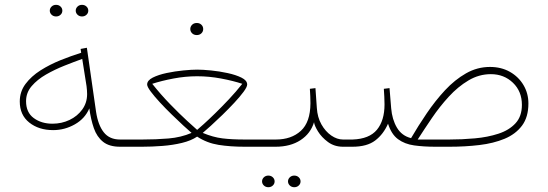

<svg xmlns="http://www.w3.org/2000/svg" viewBox="-20 -616 2301 806"><path d="M297.9 -571.3Q297.9 -581.1 305.4 -588.4Q313 -595.7 324.2 -595.7Q335.4 -595.7 343 -588.6Q350.6 -581.5 350.6 -571.3Q350.6 -561 343 -554Q335.4 -546.9 324.2 -546.9Q313 -546.9 305.4 -554.2Q297.9 -561.5 297.9 -571.3ZM189 -571.3Q189 -581.1 196.5 -588.4Q204.1 -595.7 215.3 -595.7Q226.6 -595.7 234.1 -588.6Q241.7 -581.5 241.7 -571.3Q241.7 -561 234.1 -554Q226.6 -546.9 215.3 -546.9Q204.1 -546.9 196.5 -554.2Q189 -561.5 189 -571.3ZM483.9 0Q438.5 0 412.6 -20.8Q386.7 -41.5 374 -77.9Q361.3 -114.3 355 -161.1Q336.9 -118.2 294.2 -94Q251.5 -69.8 203.1 -69.8Q142.6 -69.8 102.8 -101.6Q63 -133.3 63 -189.9Q63 -231.4 87.2 -263.7Q111.3 -295.9 150.1 -320.6Q189 -345.2 233.9 -363.3Q278.8 -381.3 320.8 -394.5L318.4 -410.6L344.7 -415.5L383.3 -146.5Q391.6 -91.3 415.5 -60.8Q439.5 -30.3 483.9 -30.3H512.7V0ZM345.7 -221.2Q345.7 -229.5 345 -237.5Q344.2 -245.6 343.3 -254.4L325.2 -368.7Q291 -356.4 250.5 -340.3Q210 -324.2 173.3 -303.2Q136.7 -282.2 113 -254.6Q89.4 -227.1 89.4 -191.4Q89.4 -144 121.6 -120.4Q153.8 -96.7 200.2 -96.7Q238.8 -96.7 272 -112.5Q305.2 -128.4 325.4 -156.5Q345.7 -184.6 345.7 -221.2Z M778.8 -494.1Q778.8 -504.4 786.4 -512Q793.9 -519.5 806.2 -519.5Q817.9 -519.5 825.4 -512.2Q833 -504.9 833 -494.1Q833 -483.4 825.4 -476.1Q817.9 -468.8 806.2 -468.8Q793.9 -468.8 786.4 -476.3Q778.8 -483.9 778.8 -494.1ZM807.6 -323.7Q830.6 -323.7 865.5 -320.3Q900.4 -316.9 935.3 -309.3Q970.2 -301.8 993.9 -290Q1017.6 -278.3 1017.6 -261.2Q1017.6 -251 1002.4 -230.5Q987.3 -210 963.6 -184.6Q939.9 -159.2 913.8 -133.8Q887.7 -108.4 865.2 -88.1Q842.8 -67.9 831.1 -58.1Q874.5 -40 913.3 -35.2Q952.1 -30.3 1007.3 -30.3H1085V0H1007.3Q946.8 0 897.7 -7.8Q848.6 -15.6 807.6 -42.5Q782.2 -25.4 743.9 -16.1Q705.6 -6.8 661.6 -3.4Q617.7 0 576.2 0H495.1V-30.3H576.7Q635.3 -30.3 687.5 -34.7Q739.7 -39.1 784.2 -58.1Q772 -68.4 749.5 -89.1Q727.1 -109.9 700.9 -135.3Q674.8 -160.6 651.4 -186Q627.9 -211.4 612.8 -231.7Q597.7 -252 597.7 -261.2Q597.7 -278.3 621.3 -290.3Q645 -302.2 679.9 -309.6Q714.8 -316.9 749.8 -320.3Q784.7 -323.7 807.6 -323.7ZM807.6 -295.9Q758.3 -295.9 708.3 -286.4Q658.2 -276.9 619.1 -264.2Q654.3 -219.7 694.3 -178.5Q734.4 -137.2 766.1 -108.2Q797.9 -79.1 807.6 -70.8Q814.9 -76.7 835.2 -95Q855.5 -113.3 883.3 -140.4Q911.1 -167.5 941.2 -199.5Q971.2 -231.4 997.1 -264.2Q958.5 -276.9 908 -286.4Q857.4 -295.9 807.6 -295.9Z M1065.4 -30.3H1137.7Q1203.1 -30.3 1242.9 -66.7Q1282.7 -103 1283.2 -182.1Q1283.2 -200.7 1282.5 -212.6Q1281.7 -224.6 1280.8 -243.2L1304.2 -246.1L1310.1 -162.6Q1312.5 -123.5 1329.3 -93.8Q1346.2 -64 1370.6 -47.1Q1395 -30.3 1419.9 -30.3H1448.2V0H1419.9Q1383.8 0 1356.9 -19.8Q1330.1 -39.6 1314.9 -64.2Q1299.8 -88.9 1298.3 -103Q1284.2 -55.7 1241.7 -27.8Q1199.2 0 1136.7 0H1065.4ZM1189 145.5Q1189 135.7 1196.5 128.4Q1204.1 121.1 1215.3 121.1Q1226.6 121.1 1234.1 128.2Q1241.7 135.3 1241.7 145.5Q1241.7 155.8 1234.1 162.8Q1226.6 169.9 1215.3 169.9Q1204.1 169.9 1196.5 162.6Q1189 155.3 1189 145.5ZM1080.1 145.5Q1080.1 135.7 1087.6 128.4Q1095.2 121.1 1106.4 121.1Q1117.7 121.1 1125.2 128.2Q1132.8 135.3 1132.8 145.5Q1132.8 155.8 1125.2 162.8Q1117.7 169.9 1106.4 169.9Q1095.2 169.9 1087.6 162.6Q1080.1 155.3 1080.1 145.5Z M1705.6 -36.1Q1735.8 -87.9 1771.5 -140.4Q1807.1 -192.9 1848.1 -237.1Q1889.2 -281.2 1936.3 -308.1Q1983.4 -335 2037.1 -335Q2084 -335 2120.4 -314.5Q2156.7 -293.9 2177.5 -259Q2198.2 -224.1 2198.2 -181.6Q2198.2 -124.5 2171.4 -88.6Q2144.5 -52.7 2098.1 -33.4Q2051.8 -14.2 1992.2 -7.1Q1932.6 0 1867.2 0H1807.1Q1758.3 0 1718.5 -5.6Q1678.7 -11.2 1650.9 -31.7Q1623 -52.2 1608.9 -96.7Q1589.4 -52.2 1554.9 -26.1Q1520.5 0 1459.5 0H1429.7V-30.3H1460Q1530.3 -32.7 1562.3 -71.3Q1594.2 -109.9 1594.2 -177.7Q1594.2 -195.3 1593.3 -210Q1592.3 -224.6 1591.3 -243.2L1615.2 -246.1L1622.1 -161.6Q1626 -114.7 1646.2 -80.3Q1666.5 -45.9 1705.6 -36.1ZM2040.5 -304.7Q1990.7 -304.7 1946.5 -278.3Q1902.3 -252 1864 -210.2Q1825.7 -168.5 1793.2 -120.6Q1760.7 -72.8 1733.4 -30.3H1865.2Q1919.4 -30.3 1973.4 -35.2Q2027.3 -40 2072.3 -54.7Q2117.2 -69.3 2144 -98.4Q2170.9 -127.4 2170.9 -175.8Q2170.9 -232.4 2133.3 -268.6Q2095.7 -304.7 2040.5 -304.7Z"/></svg>

Font: Vazirmatn RD Thin
Style: Regular
Weight: 100
Designer: Saber Rastikerdar
Foundry: Saber Rastikerdar
Version: Version 32.102